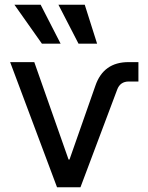

<svg xmlns="http://www.w3.org/2000/svg" viewBox="-20 -792 628 812"><path d="M221.2 0 22.9 -529.3H125L270 -117.2H273.9L383.3 -429.2Q417.5 -529.3 523.4 -529.3H565.4V-447.3H524.9Q488.3 -447.3 475.6 -413.1L320.3 0ZM157.2 -607.4 41 -772H151.9L236.3 -607.4ZM312 -607.4 227.1 -772H338.4L390.6 -607.4Z"/></svg>

Font: Inter Cardless Tabular
Style: Regular
Weight: 400
Designer: Rasmus Andersson
Foundry: rsms
Version: Version 4.000;git-4fc901f